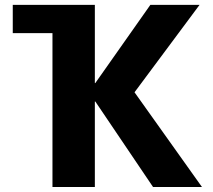

<svg xmlns="http://www.w3.org/2000/svg" viewBox="-20 -750 855 770"><path d="M31.2 -617.2V-730.5H360.4V-417H362.3L583 -730.5H780.3L519.5 -379.9L790 0H593.8L362.3 -342.8H360.4V0H190.4V-617.2Z"/></svg>

Font: GenEi M Gothic v2 Heavy
Style: Regular
Weight: 800
Version: Version 2.0